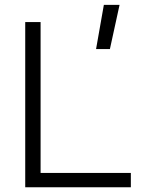

<svg xmlns="http://www.w3.org/2000/svg" viewBox="-20 -786 626 806"><path d="M85.9 0H529.3V-60.1H150.4V-693.4H85.9ZM383.3 -580.1H441.4L481.9 -765.6H416Z"/></svg>

Font: Cascadia Mono NF Light
Style: Regular
Weight: 300
Monospace: yes
Designer: Aaron Bell
Foundry: Saja Typeworks
Version: Version 2404.023